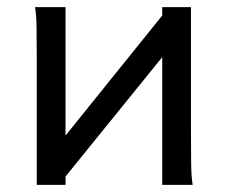

<svg xmlns="http://www.w3.org/2000/svg" viewBox="-20 -518 638 538"><path d="M163.6 -498V-138.2L434.6 -474.6V-498H515.1V-148.9Q515.1 -98.1 515.6 -59.3Q516.1 -20.5 520 0H434.6V-357.9L163.6 -23.4V0H83V-349.1Q83 -399.9 82.5 -438.7Q82 -477.5 78.1 -498Z"/></svg>

Font: Andika Cyr
Style: Regular
Weight: 400
Designer: Victor Gaultney, Annie Olsen, Julie Remington, Don Collingsworth, Eric Hays, Becca Hirsbrunner
Foundry: SIL International
Version: Version 5.000